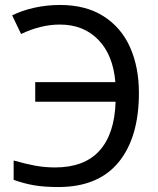

<svg xmlns="http://www.w3.org/2000/svg" viewBox="-20 -744 638 774"><path d="M65 -607 29 -682Q69 -702 119 -713Q169 -724 222 -724Q326 -724 397.5 -678.5Q469 -633 504.5 -553Q540 -473 540 -369Q540 -190 458 -90Q376 10 215 10Q158 10 117.5 3Q77 -4 35 -19V-97Q84 -83 122.5 -76Q161 -69 202 -69Q320 -69 381 -136.5Q442 -204 446 -334H122V-413H445Q436 -522 376.5 -583.5Q317 -645 221 -645Q145 -645 65 -607Z"/></svg>

Font: Noto Sans Display
Style: Regular
Weight: 400
Designer: Monotype Design team
Foundry: Monotype Imaging Inc.
Version: Version 1.000